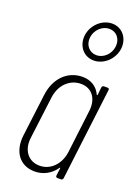

<svg xmlns="http://www.w3.org/2000/svg" viewBox="-154 -871 680 944"><g transform="rotate(20 186.5 -399.0)"><path d="M239 -604C292 -604 340 -649 347 -705C353 -761 317 -806 264 -806C211 -806 163 -761 156 -705C150 -649 186 -604 239 -604ZM260 -777C297 -777 323 -746 318 -705C313 -664 279 -633 243 -633C206 -633 179 -664 184 -705C189 -746 223 -777 260 -777ZM320 -492 316 -453C315 -449 312 -448 311 -452C294 -489 260 -510 217 -510C137 -510 80 -450 69 -363L41 -139C31 -53 74 8 153 8C197 8 236 -13 262 -50C264 -54 266 -53 266 -49L261 -10C260 -4 264 0 270 0H288C294 0 298 -4 299 -10L358 -492C359 -498 356 -502 350 -502H331C325 -502 321 -498 320 -492ZM166 -27C107 -27 71 -74 79 -140L107 -362C115 -429 162 -475 221 -475C279 -475 313 -429 304 -362L277 -140C269 -74 224 -27 166 -27Z"/></g></svg>

Font: Barlow Condensed ExtraLight
Style: Italic
Weight: 275
Width: 3
Italic angle: -7°
Designer: Jeremy Tribby
Foundry: Tribby Type
Version: Version 1.422;hotconv 1.0.109;makeotfexe 2.5.65596